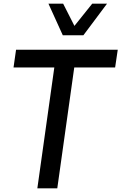

<svg xmlns="http://www.w3.org/2000/svg" viewBox="-20 -1020 657 1039"><path d="M319.8 -829.1 242.2 -1000H321.8L382.8 -879.9L479 -1000H559.1L431.2 -829.1ZM603 -654.8H381.8L290 -1H182.1L273.9 -654.8H53.2L66.9 -751H617.2Z"/></svg>

Font: Oakes Grotesk
Style: Medium Italic
Weight: 500
Designer: Samuel Oakes
Foundry: Samuel Oakes
Version: Version 1.0 | wf-rip DC20170320